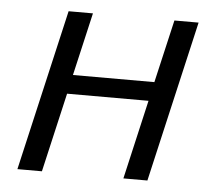

<svg xmlns="http://www.w3.org/2000/svg" viewBox="-42 -533 651 579"><g transform="rotate(5 283.5 -244.0)"><path d="M30.8 0 143.1 -487.8H216.8L172.9 -297.4H419.4L463.4 -487.8H536.6L424.3 0H351.6L406.7 -239.7H160.2L105 0Z"/></g></svg>

Font: Acari Sans
Style: Italic
Weight: 400
Italic angle: -13°
Designer: Alfredo Marco Pradil and Stefan Peev
Foundry: Hanken Design Co.
Version: Version 1.045;January 11, 2019;FontCreator 11.5.0.2425 64-bi